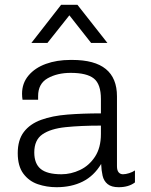

<svg xmlns="http://www.w3.org/2000/svg" viewBox="-20 -771 629 801"><path d="M216 10Q175 10 138 -2.5Q101 -15 77.5 -46.5Q54 -78 54 -132Q54 -187 79.5 -220.5Q105 -254 151.5 -271Q198 -288 261.5 -293Q325 -298 401 -298V-358Q401 -420 371.5 -443.5Q342 -467 275 -467Q219 -467 179 -444.5Q139 -422 139 -370V-355H74Q73 -361 72.5 -367Q72 -373 72 -380Q72 -424 99 -456Q126 -488 171.5 -504.5Q217 -521 274 -521H281Q375 -521 421.5 -483Q468 -445 468 -369V-78Q468 -60 475 -52Q482 -44 493 -44Q504 -44 518.5 -48.5Q533 -53 543 -60V-10Q530 0 513 5Q496 10 475 10Q445 10 429 -3Q413 -16 408 -38Q403 -60 402 -87Q372 -37 325 -13.5Q278 10 216 10ZM236 -44Q276 -44 314 -62Q352 -80 376.5 -117.5Q401 -155 401 -212V-247Q316 -247 253.5 -240.5Q191 -234 157 -210.5Q123 -187 123 -135Q123 -88 150 -66Q177 -44 236 -44ZM111 -592 235 -751H303L428 -592H360L249 -733H290L178 -592Z"/></svg>

Font: Chivo Medium ExtraLight
Style: Regular
Weight: 250
Version: Version 2.002